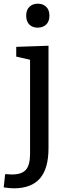

<svg xmlns="http://www.w3.org/2000/svg" viewBox="-67 -781 365 1041"><path d="M21 -527 196 -533V22Q196 133 149.5 186.5Q103 240 8 240Q-14 240 -47 235L-39 163Q-11 165 -2 165Q51 165 73.5 139.5Q96 114 96 53V-457L21 -474ZM75 -696Q75 -727 92.5 -744Q110 -761 138 -761Q166 -761 183.5 -744Q201 -727 201 -696Q201 -665 183.5 -648Q166 -631 137 -631Q109 -631 92 -648Q75 -665 75 -696Z"/></svg>

Font: Bitter Pro Medium
Style: Regular
Weight: 500
Designer: Sol Matas, and Bitter project Authors
Foundry: Sol Matas
Version: Version 1.010